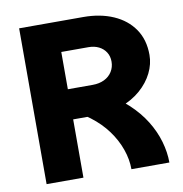

<svg xmlns="http://www.w3.org/2000/svg" viewBox="-79 -772 808 847"><g transform="rotate(-10 325.0 -349.0)"><path d="M181 -261V-396H338Q368 -396 390.5 -407Q413 -418 425.5 -438Q438 -458 438 -483Q438 -507 426.5 -525Q415 -543 395 -553Q375 -563 349 -563H181V-698H349Q425 -698 483.5 -672.5Q542 -647 575 -599Q608 -551 608 -483Q608 -442 588.5 -402.5Q569 -363 532.5 -331Q496 -299 444.5 -280Q393 -261 328 -261ZM62 0V-698H227V0ZM442 0Q442 -44 426 -89.5Q410 -135 379.5 -176.5Q349 -218 304 -252Q259 -286 200 -307L383 -344Q441 -315 484 -275Q527 -235 555.5 -189Q584 -143 598 -94.5Q612 -46 612 0Z"/></g></svg>

Font: Azeret Mono Thin
Style: Regular
Weight: 100
Designer: Martin Vácha
Foundry: Displaay
Version: Version 1.002